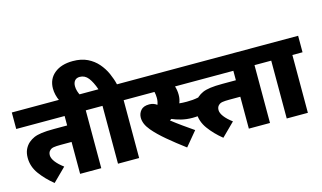

<svg xmlns="http://www.w3.org/2000/svg" viewBox="-102 -1215 2600 1552"><g transform="rotate(-15 1198.0 -439.0)"><path d="M582 -484V0H405V-267H315Q275 -267 255 -263.5Q235 -260 224 -249Q207 -235 207 -208Q207 -183 230 -152.5Q253 -122 296 -90L187 18Q120 -36 74.5 -98.5Q29 -161 29 -234Q29 -275 43 -304.5Q57 -334 80 -354Q101 -372 126 -383Q151 -394 190.5 -399.5Q230 -405 293 -405H405V-484H0V-622H667V-484Z M397 -615Q384 -641 377.5 -669Q371 -697 371 -722Q371 -802 428.5 -849Q486 -896 583 -896Q654 -896 705 -871Q756 -846 791 -805.5Q826 -765 847.5 -717Q869 -669 880 -622H984V-484H899V0H722V-484H652V-622H725Q703 -686 675 -722Q647 -758 604 -758Q577 -758 562.5 -741Q548 -724 548 -695Q548 -673 554.5 -652.5Q561 -632 570 -615Z M1389 -340Q1416 -340 1438.5 -342Q1461 -344 1486 -349L1503 -213Q1453 -202 1401 -202Q1350 -202 1306.5 -213Q1263 -224 1232 -238Q1225 -233 1218 -229Q1256 -199 1303.5 -165Q1351 -131 1395 -101L1296 18Q1217 -41 1150.5 -97Q1084 -153 1043 -202Q1018 -232 1007 -258.5Q996 -285 996 -311Q996 -345 1018 -371.5Q1040 -398 1089 -398Q1108 -398 1124 -392.5Q1140 -387 1153 -377Q1163 -402 1163 -432Q1163 -459 1157 -484H969V-622H1493V-484H1329Q1334 -468 1337 -450Q1340 -432 1340 -411Q1340 -392 1336.5 -375Q1333 -358 1327 -343Q1355 -340 1389 -340Z M1994 -484V0H1817V-267H1727Q1687 -267 1667 -263.5Q1647 -260 1636 -249Q1619 -235 1619 -208Q1619 -183 1642 -152.5Q1665 -122 1708 -90L1599 18Q1532 -36 1486.5 -98.5Q1441 -161 1441 -234Q1441 -275 1455 -304.5Q1469 -334 1492 -354Q1513 -372 1538 -383Q1563 -394 1602.5 -399.5Q1642 -405 1705 -405H1817V-484H1412V-622H2079V-484Z M2311 -484V0H2134V-484H2064V-622H2396V-484Z"/></g></svg>

Font: Noto Sans Black
Style: Regular
Weight: 900
Designer: Monotype Design Team
Foundry: Monotype Imaging Inc.
Version: Version 2.007